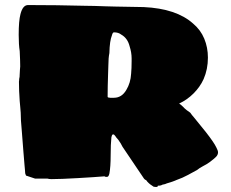

<svg xmlns="http://www.w3.org/2000/svg" viewBox="-20 -706 913 760"><path d="M588 33Q573 24 563 13Q560 8 559 8Q558 6 556 6L554 5Q550 1 550 1L465 -125Q459 -138 448 -153Q441 -160 436 -168Q432 -174 428 -174Q425 -174 423.5 -171Q422 -168 421 -163Q418 -136 418 -90Q418 -46 413 -19Q410 -6 404 -6H398Q396 -7 394.5 -7.5Q393 -8 393 -8Q358 -5 288 -1Q220 3 184 3Q174 3 168 1H146H128H119L83 -11L80 -19Q80 -20 79.5 -23Q79 -26 79 -31Q79 -37 77 -53Q72 -114 73 -101Q71 -127 66 -191L63 -228Q63 -246 62 -260Q61 -274 60 -284L58 -306Q55 -347 55 -383Q55 -384 55.5 -386Q56 -388 56 -394Q58 -400 58 -413L59 -431L60 -443Q60 -464 58 -504Q54 -529 54 -568Q54 -624 61 -650Q70 -686 91 -686Q204 -686 321 -683Q347 -683 399 -681L438 -680Q518 -678 549 -678Q678 -672 744 -613Q774 -588 788.5 -553Q803 -518 803 -478Q803 -432 786 -393Q772 -362 746 -336Q721 -311 689 -296Q695 -293 705 -283Q709 -278 719 -270L733 -260Q736 -255 740 -250.5Q744 -246 748 -241L795 -183Q827 -142 836 -123Q843 -110 843 -103Q843 -93 835 -85Q827 -77 811 -65Q799 -56 783 -48Q768 -40 760 -33L723 -13Q703 -2 680 6Q679 6 677.5 7Q676 8 673 9Q667 12 640 20Q635 23 623 25Q620 27 616 28Q612 29 610 29H605Q604 34 601 34H598H595Q591 34 588 33ZM431 -319Q462 -319 480 -350Q497 -378 499 -414Q501 -435 501 -464V-475Q501 -498 493 -523Q485 -555 460 -569Q449 -578 431 -578Q426 -578 423 -566Q414 -544 413 -496Q409 -476 409 -449L408 -419Q406 -361 406 -323Q406 -322 407 -321Q408 -320 409 -320L416 -319Z"/></svg>

Font: Sigmar One
Style: Regular
Weight: 400
Designer: Vernon Adams
Foundry: Vernon Adams
Version: Version 2.000